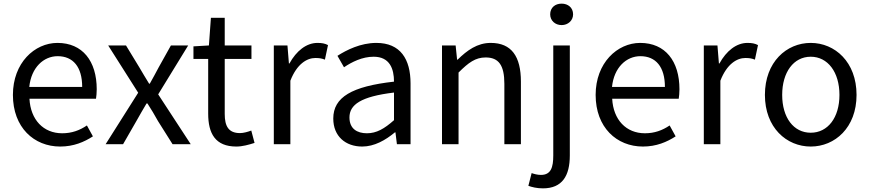

<svg xmlns="http://www.w3.org/2000/svg" viewBox="-20 -793 4782 1056"><path d="M311 13C385 13 443 -12 491 -43L458 -103C418 -76 375 -60 322 -60C219 -60 148 -134 142 -250H508C510 -263 512 -282 512 -302C512 -457 434 -557 296 -557C170 -557 51 -447 51 -271C51 -92 167 13 311 13ZM141 -315C152 -422 220 -484 297 -484C382 -484 432 -425 432 -315Z M561 0H657L730 -127C749 -160 767 -193 786 -224H791C811 -193 831 -160 849 -127L929 0H1029L850 -274L1015 -543H920L853 -423C837 -393 821 -363 804 -333H800C782 -363 763 -393 746 -423L673 -543H575L740 -283Z M1280 13C1313 13 1349 3 1380 -7L1362 -75C1344 -68 1319 -61 1300 -61C1237 -61 1216 -99 1216 -166V-469H1363V-543H1216V-695H1140L1129 -543L1044 -538V-469H1125V-168C1125 -59 1164 13 1280 13Z M1486 0H1577V-349C1613 -442 1669 -474 1714 -474C1736 -474 1749 -472 1767 -465L1784 -545C1767 -554 1750 -557 1726 -557C1665 -557 1610 -513 1572 -444H1569L1561 -543H1486Z M1972 13C2039 13 2100 -22 2152 -65H2155L2163 0H2238V-334C2238 -468 2182 -557 2050 -557C1963 -557 1886 -518 1836 -486L1872 -423C1915 -452 1972 -481 2035 -481C2124 -481 2147 -414 2147 -344C1916 -318 1813 -259 1813 -141C1813 -43 1881 13 1972 13ZM1998 -60C1944 -60 1902 -85 1902 -147C1902 -217 1964 -262 2147 -284V-132C2094 -85 2051 -60 1998 -60Z M2411 0H2502V-394C2557 -449 2595 -477 2651 -477C2723 -477 2754 -434 2754 -332V0H2845V-344C2845 -483 2793 -557 2679 -557C2605 -557 2549 -516 2497 -465H2494L2486 -543H2411Z M2966 243C3073 243 3114 173 3114 62V-543H3023V62C3023 128 3010 169 2955 169C2936 169 2918 164 2904 159L2886 229C2905 236 2933 243 2966 243ZM3069 -655C3104 -655 3132 -680 3132 -714C3132 -751 3104 -773 3069 -773C3033 -773 3006 -751 3006 -714C3006 -680 3033 -655 3069 -655Z M3516 13C3590 13 3648 -12 3696 -43L3663 -103C3623 -76 3580 -60 3527 -60C3424 -60 3353 -134 3347 -250H3713C3715 -263 3717 -282 3717 -302C3717 -457 3639 -557 3501 -557C3375 -557 3256 -447 3256 -271C3256 -92 3372 13 3516 13ZM3346 -315C3357 -422 3425 -484 3502 -484C3587 -484 3637 -425 3637 -315Z M3851 0H3942V-349C3978 -442 4034 -474 4079 -474C4101 -474 4114 -472 4132 -465L4149 -545C4132 -554 4115 -557 4091 -557C4030 -557 3975 -513 3937 -444H3934L3926 -543H3851Z M4439 13C4572 13 4691 -91 4691 -271C4691 -452 4572 -557 4439 -557C4306 -557 4187 -452 4187 -271C4187 -91 4306 13 4439 13ZM4439 -63C4345 -63 4282 -146 4282 -271C4282 -396 4345 -481 4439 -481C4533 -481 4597 -396 4597 -271C4597 -146 4533 -63 4439 -63Z"/></svg>

Font: Noto Sans T Chinese Regular
Style: Regular
Weight: 400
Designer: Ryoko NISHIZUKA (kana & ideographs); Paul D. Hunt (Latin, Greek & Cyrillic); Wenlong ZHANG (bopomofo); Sandoll Communica
Foundry: Adobe Systems Incorporated
Version: Version 1.000;PS 1;hotconv 1.0.78;makeotf.lib2.5.61930